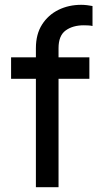

<svg xmlns="http://www.w3.org/2000/svg" viewBox="-20 -777 437 797"><path d="M129 0H223V-450H351V-539H223V-577Q223 -629 252.5 -650.5Q282 -672 328 -672Q334 -672 345.5 -671.5Q357 -671 364 -669V-752Q355 -754 341.5 -755.5Q328 -757 317 -757Q265 -757 222.5 -736Q180 -715 154.5 -675Q129 -635 129 -577V-539H26V-450H129Z"/></svg>

Font: Plus Jakarta Sans Medium
Style: Regular
Weight: 500
Designer: Gumpita Rahayu
Foundry: Tokotype
Version: Version 2.004; ttfautohint (v1.8.3)